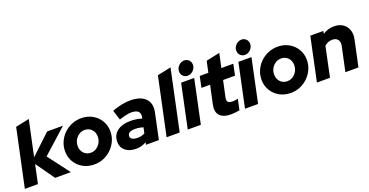

<svg xmlns="http://www.w3.org/2000/svg" viewBox="-38 -1469 4219 2193"><g transform="rotate(-20 2071.0 -373.0)"><path d="M-7 0 142 -700 308 -735 216 -303 456 -529H649L353 -263L552 0H361L200 -227L152 0Z M837 10Q761 10 701 -23.5Q641 -57 606 -115Q571 -173 571 -245Q571 -305 594.5 -358.5Q618 -412 659.5 -452.5Q701 -493 755.5 -516Q810 -539 871 -539Q947 -539 1006.5 -505.5Q1066 -472 1101 -414.5Q1136 -357 1136 -284Q1136 -224 1112.5 -171Q1089 -118 1047.5 -77Q1006 -36 952 -13Q898 10 837 10ZM844 -130Q882 -130 912.5 -150Q943 -170 961.5 -203.5Q980 -237 980 -277Q980 -330 947 -364.5Q914 -399 863 -399Q826 -399 795 -379Q764 -359 745.5 -326Q727 -293 727 -252Q727 -199 760 -164.5Q793 -130 844 -130Z M1347 5Q1265 5 1216.5 -35Q1168 -75 1168 -142Q1168 -224 1227.5 -270.5Q1287 -317 1393 -317Q1427 -317 1461.5 -311.5Q1496 -306 1528 -296L1531 -311Q1550 -405 1430 -405Q1380 -405 1284 -373L1246 -493Q1368 -538 1466 -538Q1592 -538 1651 -478Q1710 -418 1688 -312L1622 0H1465L1471 -29Q1440 -11 1410 -3Q1380 5 1347 5ZM1404 -107Q1452 -107 1492 -128L1507 -197Q1457 -213 1408 -213Q1318 -213 1318 -155Q1318 -133 1341 -120Q1364 -107 1404 -107Z M1716 0 1865 -700 2031 -735 1875 0Z M2184 -578Q2151 -578 2128.5 -600.5Q2106 -623 2106 -656Q2106 -683 2119.5 -706Q2133 -729 2155.5 -742.5Q2178 -756 2204 -756Q2237 -756 2259.5 -733.5Q2282 -711 2282 -678Q2282 -651 2268.5 -628.5Q2255 -606 2232.5 -592Q2210 -578 2184 -578ZM1973 0 2085 -529H2244L2132 0Z M2500 6Q2405 6 2363.5 -39.5Q2322 -85 2340 -170L2388 -394H2283L2311 -529H2416L2445 -665L2611 -700L2574 -529H2719L2691 -394H2546L2503 -195Q2496 -159 2510.5 -143Q2525 -127 2565 -127Q2582 -127 2597.5 -129Q2613 -131 2631 -135L2603 -5Q2584 -1 2554.5 2.5Q2525 6 2500 6Z M2880 -578Q2847 -578 2824.5 -600.5Q2802 -623 2802 -656Q2802 -683 2815.5 -706Q2829 -729 2851.5 -742.5Q2874 -756 2900 -756Q2933 -756 2955.5 -733.5Q2978 -711 2978 -678Q2978 -651 2964.5 -628.5Q2951 -606 2928.5 -592Q2906 -578 2880 -578ZM2669 0 2781 -529H2940L2828 0Z M3225 10Q3149 10 3089 -23.5Q3029 -57 2994 -115Q2959 -173 2959 -245Q2959 -305 2982.5 -358.5Q3006 -412 3047.5 -452.5Q3089 -493 3143.5 -516Q3198 -539 3259 -539Q3335 -539 3394.5 -505.5Q3454 -472 3489 -414.5Q3524 -357 3524 -284Q3524 -224 3500.5 -171Q3477 -118 3435.5 -77Q3394 -36 3340 -13Q3286 10 3225 10ZM3232 -130Q3270 -130 3300.5 -150Q3331 -170 3349.5 -203.5Q3368 -237 3368 -277Q3368 -330 3335 -364.5Q3302 -399 3251 -399Q3214 -399 3183 -379Q3152 -359 3133.5 -326Q3115 -293 3115 -252Q3115 -199 3148 -164.5Q3181 -130 3232 -130Z M3543 0 3655 -529H3814L3807 -496Q3871 -537 3945 -537Q4008 -537 4051 -508Q4094 -479 4111.5 -429Q4129 -379 4115 -315L4048 0H3889L3953 -300Q3962 -345 3940 -372.5Q3918 -400 3874 -400Q3819 -400 3778 -361L3702 0Z"/></g></svg>

Font: Red Hat Display Black
Style: Italic
Weight: 900
Italic angle: -12°
Designer: Pentagram, MCKL
Foundry: Pentagram, MCKL
Version: Version 1.023; ttfautohint (v1.8.3)